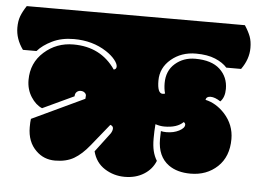

<svg xmlns="http://www.w3.org/2000/svg" viewBox="-102 -712 1044 777"><g transform="rotate(5 419.5 -323.0)"><path d="M349.1 -424.8Q289.6 -511.7 178.2 -511.7Q109.4 -511.7 59.3 -467Q9.3 -422.4 9.3 -353Q9.3 -314.5 28.6 -284.4Q47.9 -254.4 73.7 -243.7L200.7 -303.2Q200.7 -314.5 207.3 -320.8Q213.9 -327.1 223.6 -327.1Q233.4 -327.1 239.7 -321.8Q246.1 -316.4 246.1 -310.1Q246.1 -303.7 245.1 -296.9L32.7 -196.8Q30.8 -184.6 30.8 -163.1Q30.8 -103 67.4 -67.9Q98.6 -37.1 144.3 -37.1Q189.9 -37.1 221.2 -55.4Q252.4 -73.7 282.7 -111.3L355 -200.7Q366.7 -196.8 366.7 -187Q366.7 -177.2 359.4 -166Q353 -156.7 300.8 -88.4Q312.5 -43 349.4 -19.5Q386.2 3.9 430.9 3.9Q475.6 3.9 508.5 -16.6Q541.5 -37.1 555.2 -71.8Q544.4 -89.4 539.3 -110.4Q534.2 -131.3 534.2 -161.1Q534.2 -190.9 536.6 -219.2Q555.7 -212.9 573.2 -212.9Q625 -212.9 649.9 -237.8Q656.7 -233.9 656.7 -227.5Q656.7 -213.9 634.8 -202.4Q612.8 -190.9 583 -190.9Q569.8 -190.9 561 -193.4Q560.1 -172.9 560.1 -160.6Q560.1 -90.3 606 -57.1Q640.6 -32.2 695.3 -32.2Q760.7 -32.2 804.4 -73.2Q848.1 -114.3 848.1 -186Q848.1 -243.7 808.6 -287.6Q773.4 -325.7 730 -335Q731.9 -349.1 749.5 -349.1Q767.1 -349.1 790 -334Q808.1 -352.1 808.1 -386.2Q808.1 -434.6 774.4 -465.8Q740.7 -497.1 674.3 -497.1Q626.5 -497.1 592.8 -467.8Q559.1 -438.5 559.1 -388.2Q559.1 -364.7 564.5 -346.2Q560.5 -344.2 554.7 -344.2Q533.2 -344.2 533.2 -396.2Q533.2 -448.2 574.7 -483.2Q616.2 -518.1 675.3 -518.1Q722.2 -518.1 753.7 -504.9Q785.2 -491.7 802.2 -472.2H862.3Q892.6 -514.2 892.6 -560.1Q892.6 -586.9 885.3 -606.4Q877.9 -626 862.3 -649.9H-23.9Q-39.6 -626 -46.9 -606.4Q-54.2 -586.9 -54.2 -560.1Q-54.2 -514.2 -23.9 -472.2H31.2Q52.2 -496.6 90.1 -515.1Q127.9 -533.7 178.2 -533.7Q254.4 -533.7 311 -496.6Q333.5 -481.9 346.7 -465.6Q359.9 -449.2 359.9 -438Q359.9 -426.8 349.1 -424.8Z"/></g></svg>

Font: Friends & Family
Style: Regular
Weight: 400
Designer: Sarang Kulkarni, Maithili Shingre, Noopur Datye
Foundry: Ek Type
Version: Version 1.000;hotconv 1.0.117;makeotfexe 2.5.65602